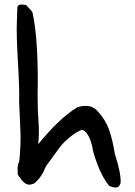

<svg xmlns="http://www.w3.org/2000/svg" viewBox="-20 -821 607 863"><path d="M498 22Q490 22 471 15Q441 -22 419 -79.5Q397 -137 395 -161Q379 -229 348 -238Q320 -226 294.5 -205Q269 -184 257.5 -170Q246 -156 219.5 -119Q193 -82 186 -73Q169 -27 136 2Q122 9 111 9Q88 9 63 -32Q60 -35 60 -35Q60 -38 59.5 -48.5Q59 -59 59 -65.5Q59 -72 60.5 -80Q62 -88 66 -92Q70 -125 71.5 -163Q73 -201 72 -226.5Q71 -252 69 -298Q67 -344 66 -363Q68 -418 60.5 -544.5Q53 -671 56 -729L58 -781Q57 -787 59 -791.5Q61 -796 63.5 -797.5Q66 -799 71 -800Q76 -801 79.5 -800.5Q83 -800 89 -799.5Q95 -799 96 -799Q97 -798 105 -790Q113 -782 119.5 -774.5Q126 -767 127 -761Q154 -633 149 -389Q149 -326 153 -277Q157 -228 152 -173Q243 -286 326 -338Q344 -345 366 -345Q399 -345 420 -320Q454 -283 470 -238.5Q486 -194 496 -130Q525 -41 522 2Q522 3 520 7Q518 11 517 12.5Q516 14 513.5 17Q511 20 507 21Q503 22 498 22Z"/></svg>

Font: Excalifont
Style: Regular
Weight: 400
Designer: Your Own Font Foundry (Virgil); Ján Filípek / DizajnDesign (Excalifont, modifications)
Foundry: Your Own Font Foundry (Virgil); Ján Filípek / DizajnDesign (Excalifont, modifications)
Version: Version 1.000;Glyphs 3.2 (3227)